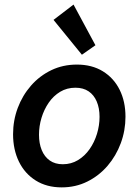

<svg xmlns="http://www.w3.org/2000/svg" viewBox="-20 -811 604 839"><path d="M249.5 7.8Q184.1 7.8 136.2 -22.2Q88.4 -52.2 62.7 -104.7Q37.1 -157.2 37.1 -224.6Q37.1 -284.7 57.6 -339.4Q78.1 -394 115.5 -436.8Q152.8 -479.5 203.9 -504.2Q254.9 -528.8 315.9 -528.8Q381.8 -528.8 429.4 -499.5Q477.1 -470.2 502.7 -418.9Q528.3 -367.7 528.3 -300.8Q528.3 -240.7 507.8 -185.3Q487.3 -129.9 450 -86.4Q412.6 -43 361.6 -17.6Q310.5 7.8 249.5 7.8ZM254.4 -93.3Q291 -93.3 320.8 -111.3Q350.6 -129.4 371.6 -159.4Q392.6 -189.5 403.8 -226.3Q415 -263.2 415 -300.3Q415 -338.4 402.8 -367.2Q390.6 -396 367.2 -411.9Q343.8 -427.7 309.6 -427.7Q272.5 -427.7 242.9 -409.9Q213.4 -392.1 192.9 -362.3Q172.4 -332.5 161.4 -296.1Q150.4 -259.8 150.4 -222.2Q150.4 -184.1 162.4 -155Q174.3 -126 197.5 -109.6Q220.7 -93.3 254.4 -93.3ZM337.9 -571.8 213.9 -724.1 301.3 -791 397 -613.3Z"/></svg>

Font: Reddit Sans SemiBold
Style: Italic
Weight: 600
Italic angle: -11.25°
Designer: Stephen Hutchings
Version: Version 1.013